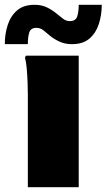

<svg xmlns="http://www.w3.org/2000/svg" viewBox="-48 -780 444 800"><path d="M68 0V-384Q68 -404 67 -434Q66 -464 63.5 -493Q61 -522 56 -540L60 -548H280V0ZM-28 -596Q-28 -638 -16 -675.5Q-4 -713 23 -736.5Q50 -760 96 -760Q126 -760 148 -749Q170 -738 187 -724Q201 -713 214 -702.5Q227 -692 243 -692Q267 -692 273.5 -711Q280 -730 280 -760H376Q376 -718 364 -680.5Q352 -643 325 -619.5Q298 -596 252 -596Q224 -596 202.5 -605.5Q181 -615 164 -628Q149 -640 135 -652Q121 -664 104 -664Q80 -664 74 -645Q68 -626 68 -596Z"/></svg>

Font: Kufam Black
Style: Regular
Weight: 900
Designer: Wael Morcos, Artur Schmal
Foundry: Original Type
Version: Version 1.301; ttfautohint (v1.8.3)